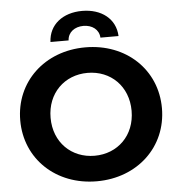

<svg xmlns="http://www.w3.org/2000/svg" viewBox="-60 -966 964 1034"><g transform="rotate(-5 422.0 -448.5)"><path d="M238 -757H336C338 -801 375 -828 422 -828C469 -828 506 -801 508 -757H606C602 -851 526 -909 422 -909C318 -909 242 -851 238 -757ZM422 12C642 12 805 -141 805 -350C805 -559 642 -712 422 -712C201 -712 39 -558 39 -350C39 -142 201 12 422 12ZM422 -126C297 -126 203 -217 203 -350C203 -483 297 -574 422 -574C547 -574 641 -483 641 -350C641 -217 547 -126 422 -126Z"/></g></svg>

Font: AWKNG-Font
Style: Bold
Weight: 700
Designer: Awakening Church
Foundry: Awakening Church
Version: Version 1.700;PS 001.700;hotconv 1.0.88;makeotf.lib2.5.64775